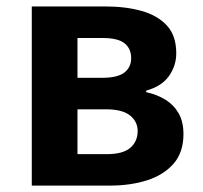

<svg xmlns="http://www.w3.org/2000/svg" viewBox="-20 -580 633 600"><path d="M79.3 0V-559.8H310.3Q372.7 -559.8 422.6 -545.8Q472.5 -531.8 501.7 -500.1Q530.8 -468.5 530.8 -413.4Q530.8 -374.9 508.1 -342.5Q485.3 -310.2 436.8 -296.8V-292Q471.1 -284.5 497.2 -268.3Q523.4 -252.1 538.3 -225.8Q553.3 -199.4 553.3 -160.9Q553.3 -103.7 522.3 -68.3Q491.2 -33 439.4 -16.5Q387.6 0 323.3 0ZM222.1 -336.9H299.1Q347.9 -336.9 368.9 -353.5Q389.9 -370.1 389.9 -398.1Q389.9 -428.2 369.2 -444.7Q348.5 -461.2 301.3 -461.2H222.1ZM222.1 -98.3H313.9Q364.5 -98.3 387.4 -118.3Q410.2 -138.2 410.2 -170.5Q410.2 -200.1 386.3 -219.2Q362.4 -238.4 311.1 -238.4H222.1Z"/></svg>

Font: Noto Sans SC Thin
Style: Regular
Weight: 100
Designer: Ryoko NISHIZUKA 西塚涼子 (kana, bopomofo & ideographs); Paul D. Hunt (Latin, Greek & Cyrillic); Sandoll Communications 산돌커뮤니
Foundry: Adobe
Version: Version 2.004-H2;hotconv 1.0.118;makeotfexe 2.5.65603